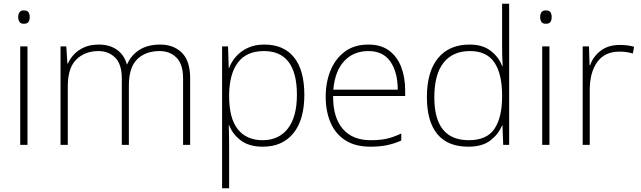

<svg xmlns="http://www.w3.org/2000/svg" viewBox="-20 -780 3451 1034"><path d="M108 -724Q127 -724 133.5 -714Q140 -704 140 -688Q140 -672 133.5 -662Q127 -652 108 -652Q92 -652 85 -662Q78 -672 78 -688Q78 -704 85 -714Q92 -724 108 -724ZM128 -530V0H89V-530Z M843 -540Q915 -540 959.5 -496Q1004 -452 1004 -359V0H966V-357Q966 -434 930.5 -469.5Q895 -505 840 -505Q764 -505 719 -461Q674 -417 674 -319V0H636V-357Q636 -434 600.5 -469.5Q565 -505 510 -505Q438 -505 391.5 -460Q345 -415 345 -315V0H306V-530H337L343 -438H346Q357 -464 378.5 -487Q400 -510 433 -525Q466 -540 513 -540Q569 -540 608.5 -513Q648 -486 663 -434H665Q686 -483 731 -511.5Q776 -540 843 -540Z M1404 -540Q1508 -540 1563.5 -471Q1619 -402 1619 -269Q1619 -135 1560 -62.5Q1501 10 1396 10Q1321 10 1276.5 -24Q1232 -58 1214 -106H1212Q1213 -76 1213.5 -44.5Q1214 -13 1214 16V234H1176V-530H1208L1212 -414H1214Q1226 -447 1251 -475.5Q1276 -504 1314 -522Q1352 -540 1404 -540ZM1401 -505Q1308 -505 1261.5 -443.5Q1215 -382 1214 -269V-263Q1214 -142 1261 -83.5Q1308 -25 1394 -25Q1482 -25 1530.5 -88Q1579 -151 1579 -269Q1579 -505 1401 -505Z M1964 -540Q2032 -540 2075.5 -507.5Q2119 -475 2140.5 -419.5Q2162 -364 2162 -294V-263H1774Q1773 -148 1825.5 -86.5Q1878 -25 1976 -25Q2025 -25 2060.5 -32.5Q2096 -40 2141 -61V-23Q2102 -6 2063.5 2Q2025 10 1975 10Q1894 10 1840.5 -24Q1787 -58 1760.5 -119Q1734 -180 1734 -260Q1734 -337 1760 -400.5Q1786 -464 1837 -502Q1888 -540 1964 -540ZM1964 -505Q1884 -505 1834 -451.5Q1784 -398 1775 -297H2122Q2122 -390 2083 -447.5Q2044 -505 1964 -505Z M2502 10Q2391 10 2335 -58Q2279 -126 2279 -257Q2279 -394 2339 -467Q2399 -540 2509 -540Q2579 -540 2622.5 -506.5Q2666 -473 2684 -425H2687Q2685 -454 2684.5 -484.5Q2684 -515 2684 -544V-760H2722V0H2690L2686 -105H2684Q2665 -58 2621.5 -24Q2578 10 2502 10ZM2505 -25Q2602 -25 2643 -86.5Q2684 -148 2684 -260V-266Q2684 -382 2642.5 -443.5Q2601 -505 2511 -505Q2418 -505 2368.5 -442Q2319 -379 2319 -256Q2319 -141 2365 -83Q2411 -25 2505 -25Z M2919 -724Q2938 -724 2944.5 -714Q2951 -704 2951 -688Q2951 -672 2944.5 -662Q2938 -652 2919 -652Q2903 -652 2896 -662Q2889 -672 2889 -688Q2889 -704 2896 -714Q2903 -724 2919 -724ZM2939 -530V0H2900V-530Z M3318 -538Q3340 -538 3359 -535.5Q3378 -533 3395 -528L3388 -492Q3370 -497 3353.5 -499.5Q3337 -502 3316 -502Q3237 -502 3196.5 -446Q3156 -390 3156 -295V0H3118V-530H3152L3155 -429H3158Q3174 -475 3214.5 -506.5Q3255 -538 3318 -538Z"/></svg>

Font: Noto Sans ExtraLight
Style: Regular
Weight: 200
Designer: Monotype Design Team
Foundry: Monotype Imaging Inc.
Version: Version 2.007